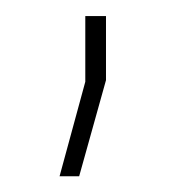

<svg xmlns="http://www.w3.org/2000/svg" viewBox="-20 -98 227 244"><path d="M88.4 -77.6H114.7V3.9L80.6 126H55.7L88.4 5.9Z"/></svg>

Font: Roboto-Thin
Style: Regular
Weight: 250
Designer: Google
Version: Version 1.100141; 2013; ttfautohint (v0.94.14-c901) -l 8 -r 